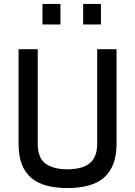

<svg xmlns="http://www.w3.org/2000/svg" viewBox="-20 -943 682 972"><path d="M171 -216Q171 -142 211.5 -114Q252 -86 320 -86Q355 -86 383 -92.5Q411 -99 431 -114Q451 -129 461.5 -154Q472 -179 472 -216V-694H570V-216Q570 -155 553.5 -112.5Q537 -70 505.5 -43Q474 -16 427.5 -3.5Q381 9 320 9Q261 9 215 -3.5Q169 -16 137.5 -43Q106 -70 90 -112.5Q74 -155 74 -216V-694H171ZM195 -923H286V-819H195ZM401 -923H491V-819H401Z"/></svg>

Font: Panefresco 600wt
Style: Regular
Weight: 600
Designer: Campivisivi
Foundry: Campivisivi & Chank Co
Version: Version 1.001